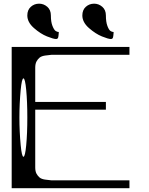

<svg xmlns="http://www.w3.org/2000/svg" viewBox="-20 -999 790 1019"><path d="M542 -917Q542 -882.8 549.8 -861.8Q557.6 -840.8 565.9 -835Q574.2 -829.1 583 -829.1Q583 -827.1 582.5 -820.3Q582 -813.5 581.5 -810.1Q581.1 -806.6 580.1 -801.8Q579.1 -796.9 576.2 -794.4Q573.2 -792 568.4 -792Q554.7 -792 521 -805.7Q487.3 -819.3 452.1 -850.1Q417 -880.9 417 -917Q417 -946.3 435.5 -962.9Q454.1 -979.5 479.5 -979.5Q503.9 -979.5 522.9 -962.9Q542 -946.3 542 -917ZM250 -917Q250 -882.8 258.3 -861.8Q266.6 -840.8 274.9 -835Q283.2 -829.1 292 -829.1Q292 -827.1 291.5 -820.3Q291 -813.5 290.5 -810.1Q290 -806.6 289.1 -801.8Q288.1 -796.9 285.2 -794.4Q282.2 -792 277.3 -792Q263.7 -792 229.5 -805.7Q195.3 -819.3 160.2 -850.1Q125 -880.9 125 -917Q125 -946.3 143.6 -962.9Q162.1 -979.5 187.5 -979.5Q211.9 -979.5 231 -962.9Q250 -946.3 250 -917ZM89.8 -521.5Q83 -449.2 83 -375Q83 -300.8 89.8 -228.5Q95.7 -167 104.5 -167Q113.3 -167 119.1 -228.5Q125 -290 125 -375Q125 -460 119.1 -521.5Q113.3 -583 104.5 -583Q95.7 -583 89.8 -521.5ZM667 -750V-708H292H252Q246.1 -708 218.8 -704.1Q200.2 -701.2 190.4 -693.4Q180.7 -685.5 173.8 -672.9Q167 -660.2 167 -639.6V-458H542V-417H167V-110.4Q167 -89.8 173.8 -77.1Q180.7 -64.5 190.4 -56.6Q200.2 -48.8 218.8 -45.9Q246.1 -42 252 -42H292H667V0H42V-750H167Z"/></svg>

Font: okolaksMetalik
Style: bold
Weight: 700
Width: 7
Version: Version 0.6